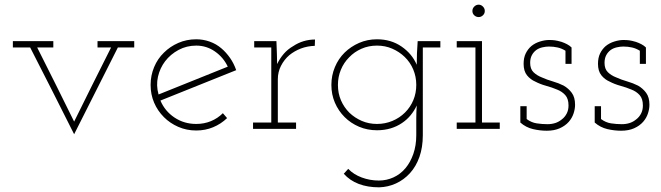

<svg xmlns="http://www.w3.org/2000/svg" viewBox="-20 -551 2828 821"><path d="M484 -348Q437 -254 390.5 -162.5Q344 -71 297 23Q250 -71 203.5 -162.5Q157 -254 109 -348H35V-375H208V-348H139Q179 -269 218.5 -189.5Q258 -110 297 -31Q333 -105 373.5 -185.5Q414 -266 455 -348H397V-375H554V-348Z M951 -46Q925 -21 891.5 -7Q858 7 819 7Q778 7 742.5 -8.5Q707 -24 681 -50Q654 -77 639 -112Q624 -147 624 -188Q624 -228 639 -264Q654 -300 681 -326Q707 -352 742.5 -367.5Q778 -383 819 -383Q849 -383 877 -373Q905 -363 927 -344Q947 -327 963.5 -303.5Q980 -280 990 -251Q908 -218 828 -186Q748 -154 666 -121Q685 -76 726 -48.5Q767 -21 819 -21Q853 -21 882 -33Q911 -45 933 -67ZM819 -356Q778 -356 743.5 -337.5Q709 -319 686 -289Q664 -260 655.5 -223Q647 -186 658 -147Q732 -177 806 -206.5Q880 -236 954 -266Q935 -306 899 -331Q863 -356 819 -356Z M1246 0H1062V-27H1140V-348H1067V-375H1162L1164 -322Q1164 -307 1164.5 -300Q1165 -293 1165 -277Q1177 -302 1194 -321.5Q1211 -341 1234 -354Q1255 -368 1278.5 -375Q1302 -382 1327 -382L1326 -355Q1294 -354 1266.5 -343.5Q1239 -333 1217 -315Q1195 -296 1181.5 -269.5Q1168 -243 1168 -212V-27H1246Z M1450 192 1469 171Q1492 195 1527 208Q1562 221 1600 221Q1633 221 1662.5 207.5Q1692 194 1713.5 168.5Q1735 143 1747.5 107Q1760 71 1760 27V-45Q1760 -59 1760.5 -72.5Q1761 -86 1762 -100Q1752 -78 1736 -58.5Q1720 -39 1699 -25Q1677 -10 1650 -2Q1623 6 1592 6Q1551 6 1515.5 -9Q1480 -24 1453.5 -50.5Q1427 -77 1412 -112Q1397 -147 1397 -188Q1397 -228 1412 -264Q1427 -300 1453.5 -326Q1480 -352 1515.5 -367.5Q1551 -383 1592 -383Q1652 -383 1697 -352Q1742 -321 1762 -274Q1762 -299 1763 -324Q1764 -349 1766 -375H1863V-348H1788V27Q1788 79 1773.5 120Q1759 161 1733 189.5Q1707 218 1673 233.5Q1639 249 1601 250Q1552 250 1514 235.5Q1476 221 1450 192ZM1592 -356Q1556 -356 1525.5 -342.5Q1495 -329 1473 -306Q1450 -283 1437.5 -252.5Q1425 -222 1425 -188Q1425 -152 1438 -122Q1451 -92 1474 -69Q1497 -47 1527 -34Q1557 -21 1592 -21Q1627 -21 1658 -34Q1689 -47 1712 -70Q1735 -93 1747.5 -123Q1760 -153 1760 -188Q1760 -223 1747 -254Q1734 -285 1710 -308Q1687 -330 1657 -343Q1627 -356 1592 -356Z M2117 0H1933V-27H2013V-348H1933V-375H2041V-27H2117ZM2053 -504Q2053 -493 2045 -485.5Q2037 -478 2027 -478Q2016 -478 2008 -485.5Q2000 -493 2000 -504Q2000 -515 2008 -523Q2016 -531 2027 -531Q2037 -531 2045 -523Q2053 -515 2053 -504Z M2412 -30Q2397 -13 2373.5 -2.5Q2350 8 2318 8Q2289 8 2259 1Q2229 -6 2205 -27V-97H2232V-42Q2252 -27 2275 -23.5Q2298 -20 2321 -20Q2339 -20 2354.5 -25Q2370 -30 2383 -41Q2395 -50 2403 -65Q2411 -80 2411 -100Q2411 -129 2397 -144.5Q2383 -160 2362 -168Q2341 -177 2315.5 -184Q2290 -191 2269 -202Q2248 -211 2233.5 -229Q2219 -247 2219 -278Q2219 -304 2228 -322.5Q2237 -341 2252 -354Q2268 -367 2289 -373.5Q2310 -380 2328 -380Q2342 -380 2353 -378.5Q2364 -377 2381 -372Q2393 -368 2404.5 -362Q2416 -356 2424 -348V-278H2398V-334Q2382 -344 2364.5 -348Q2347 -352 2327 -352Q2314 -352 2299 -348.5Q2284 -345 2273 -337Q2261 -328 2254 -314.5Q2247 -301 2247 -282Q2247 -256 2261.5 -242Q2276 -228 2297 -220Q2319 -210 2343.5 -203Q2368 -196 2390 -185Q2411 -173 2425 -154Q2439 -135 2439 -103Q2439 -85 2432.5 -65.5Q2426 -46 2412 -30Z M2730 -30Q2715 -13 2691.5 -2.5Q2668 8 2636 8Q2607 8 2577 1Q2547 -6 2523 -27V-97H2550V-42Q2570 -27 2593 -23.5Q2616 -20 2639 -20Q2657 -20 2672.5 -25Q2688 -30 2701 -41Q2713 -50 2721 -65Q2729 -80 2729 -100Q2729 -129 2715 -144.5Q2701 -160 2680 -168Q2659 -177 2633.5 -184Q2608 -191 2587 -202Q2566 -211 2551.5 -229Q2537 -247 2537 -278Q2537 -304 2546 -322.5Q2555 -341 2570 -354Q2586 -367 2607 -373.5Q2628 -380 2646 -380Q2660 -380 2671 -378.5Q2682 -377 2699 -372Q2711 -368 2722.5 -362Q2734 -356 2742 -348V-278H2716V-334Q2700 -344 2682.5 -348Q2665 -352 2645 -352Q2632 -352 2617 -348.5Q2602 -345 2591 -337Q2579 -328 2572 -314.5Q2565 -301 2565 -282Q2565 -256 2579.5 -242Q2594 -228 2615 -220Q2637 -210 2661.5 -203Q2686 -196 2708 -185Q2729 -173 2743 -154Q2757 -135 2757 -103Q2757 -85 2750.5 -65.5Q2744 -46 2730 -30Z"/></svg>

Font: Josefin Slab Light
Style: Regular
Weight: 300
Designer: Santiago Orozco
Foundry: Typemade
Version: Version 2.000